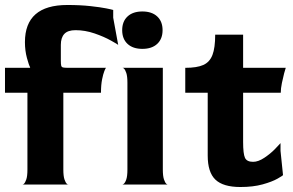

<svg xmlns="http://www.w3.org/2000/svg" viewBox="-20 -740 1176 770"><path d="M405 -468Q403 -466 398.5 -455Q394 -444 389.5 -422Q385 -400 385 -368H234V-60Q234 -34 238.5 -20.5Q243 -7 248.5 -2.5Q254 2 254 0H70Q70 2 75.5 -2.5Q81 -7 85.5 -20.5Q90 -34 90 -60V-368H0V-468H100L101 -470Q96 -478 88 -507.5Q80 -537 80 -571Q80 -720 250 -720Q302 -720 342.5 -715.5Q383 -711 405.5 -706.5Q428 -702 434 -700V-669L454 -560Q454 -561 425.5 -577Q397 -593 359 -606Q321 -619 283 -619Q252 -619 238 -604Q224 -589 224 -560V-498Q224 -482 225.5 -476.5Q227 -471 232.5 -469.5Q238 -468 255 -468Z M632 -619Q632 -584 610.5 -564Q589 -544 551 -544Q513 -544 491.5 -564Q470 -584 470 -619Q470 -654 491.5 -674Q513 -694 551 -694Q589 -694 610.5 -674Q632 -654 632 -619ZM653 0Q653 2 647.5 -2.5Q642 -7 637.5 -20.5Q633 -34 633 -60V-468H471Q471 -470 476.5 -465.5Q482 -461 486.5 -447.5Q491 -434 491 -408V-60Q491 -34 486.5 -20.5Q482 -7 476 -2.5Q470 2 470 0Z M955 -368V-171Q955 -123 962.5 -107Q970 -91 995 -91Q1016 -91 1040.5 -107.5Q1065 -124 1082.5 -142Q1100 -160 1105 -166V-135L1115 -38Q1115 -36 1093 -23.5Q1071 -11 1033 -0.5Q995 10 944 10Q875 10 844 -19.5Q813 -49 813 -116V-368H723V-468Q770 -468 795.5 -479.5Q821 -491 832 -519.5Q843 -548 843 -601H955V-468H1126Q1124 -463 1119.5 -446Q1115 -429 1110.5 -407Q1106 -385 1106 -368Z"/></svg>

Font: Red Rose Bold
Style: Regular
Weight: 700
Designer: jaikishan Patel
Version: Version 1.000